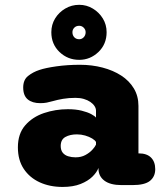

<svg xmlns="http://www.w3.org/2000/svg" viewBox="-20 -750 659 778"><path d="M472.5 0Q427 0 403 -18Q379 -36 379 -67V-69.5Q372.5 -52 354.5 -34.2Q336.5 -16.5 306.5 -4.5Q276.5 7.5 233.5 7.5Q182 7.5 141 -11.2Q100 -30 76.2 -65.8Q52.5 -101.5 52.5 -153Q52.5 -208 82 -242Q111.5 -276 158 -291.8Q204.5 -307.5 255 -307.5Q287 -307.5 311 -301.5Q335 -295.5 349.8 -287.5Q364.5 -279.5 369 -273.5V-301Q369 -311 363 -320.2Q357 -329.5 346 -337Q335 -344.5 319.8 -349Q304.5 -353.5 286 -353.5Q258.5 -353.5 235.2 -349.5Q212 -345.5 193 -340Q180.5 -336.5 169.2 -334.2Q158 -332 143 -332Q111 -332 92.5 -347.2Q74 -362.5 74 -395.5Q74 -426.5 93.8 -442.2Q113.5 -458 139.5 -466.5Q164.5 -475 208.8 -481.2Q253 -487.5 304 -487.5Q352.5 -487.5 395.5 -476.2Q438.5 -465 471.2 -443.8Q504 -422.5 522.5 -391.5Q541 -360.5 541 -321V-128.5H542.5Q575 -128.5 592 -111.5Q609 -94.5 609 -64.5Q609 -34.5 587.8 -17.2Q566.5 0 517 0ZM369 -174.5Q365.5 -181.5 353.5 -188.8Q341.5 -196 325.2 -200.8Q309 -205.5 291.5 -205.5Q264 -205.5 245 -195Q226 -184.5 226 -158.5Q226 -141.5 234.2 -131.2Q242.5 -121 256.2 -116.8Q270 -112.5 286 -112.5Q309 -112.5 326 -121.8Q343 -131 354 -143Q365 -155 369 -164ZM301 -507.5Q254.5 -507.5 221.2 -539.2Q188 -571 188 -619.5Q188 -650 203.2 -675Q218.5 -700 244.2 -715.2Q270 -730.5 301 -730.5Q331 -730.5 356.2 -715.2Q381.5 -700 396.8 -675Q412 -650 412 -619.5Q412 -571 378.8 -539.2Q345.5 -507.5 301 -507.5ZM301 -591Q311.5 -591 319.2 -599Q327 -607 327 -619.5Q327 -630 319.2 -637.8Q311.5 -645.5 301 -645.5Q288.5 -645.5 281 -637.8Q273.5 -630 273.5 -619.5Q273.5 -607 281 -599Q288.5 -591 301 -591Z"/></svg>

Font: Sono ExtraLight Monospace ExtraBold
Style: Regular
Weight: 800
Version: Version 2.112